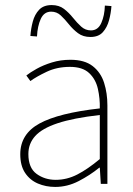

<svg xmlns="http://www.w3.org/2000/svg" viewBox="-20 -726 526 758"><path d="M198 12Q161 12 129.5 -1.5Q98 -15 79 -43.5Q60 -72 60 -117Q60 -197 136 -238.5Q212 -280 374 -298Q375 -337 366.5 -375Q358 -413 332 -437.5Q306 -462 256 -462Q205 -462 164 -442.5Q123 -423 100 -406L84 -428Q99 -440 125 -454.5Q151 -469 185 -479.5Q219 -490 258 -490Q314 -490 346 -465Q378 -440 391 -399Q404 -358 404 -310V0H378L374 -64H372Q335 -34 290.5 -11Q246 12 198 12ZM200 -16Q244 -16 285 -37Q326 -58 374 -98V-272Q269 -260 207.5 -239.5Q146 -219 119 -189Q92 -159 92 -118Q92 -63 124.5 -39.5Q157 -16 200 -16ZM337 -580Q308 -580 288 -595Q268 -610 252 -630Q236 -650 220 -665Q204 -680 182 -680Q154 -680 141 -651.5Q128 -623 126 -582L100 -584Q102 -613 109.5 -641Q117 -669 134.5 -687.5Q152 -706 184 -706Q213 -706 232.5 -691Q252 -676 268 -656Q284 -636 300.5 -621Q317 -606 339 -606Q367 -606 380 -635.5Q393 -665 394 -704L420 -702Q418 -674 410.5 -646Q403 -618 386 -599Q369 -580 337 -580Z"/></svg>

Font: Source Sans 3 ExtraLight ExtraLight
Style: Regular
Weight: 250
Version: Version 3.052;hotconv 1.1.0;makeotfexe 2.6.0